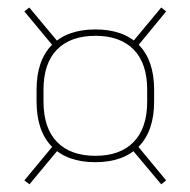

<svg xmlns="http://www.w3.org/2000/svg" viewBox="-20 -567 508 512"><path d="M234 -134.5Q159 -134.5 118.2 -176.2Q77.5 -218 77.5 -296.5V-327.5Q77.5 -406 118.5 -447.2Q159.5 -488.5 234.5 -488.5Q309.5 -488.5 350.2 -447.2Q391 -406 391 -327.5V-296.5Q391 -218 350 -176.2Q309 -134.5 234 -134.5ZM234.5 -151.5Q300.5 -151.5 336.5 -188.5Q372.5 -225.5 372.5 -296.5V-327.5Q372.5 -398 336.5 -434.8Q300.5 -471.5 234.5 -471.5Q168 -471.5 132 -434.8Q96 -398 96 -327.5V-296.5Q96 -225.5 132 -188.5Q168 -151.5 234.5 -151.5ZM344 -181.5 423 -86 410 -75.5 330.5 -170ZM137.5 -170.5 58.5 -75.5 45 -86 125 -182.5ZM123.5 -442 45 -536.5 58 -547 137 -452.5ZM330.5 -451.5 410 -547 423 -536.5 344.5 -441Z"/></svg>

Font: Anek Odia Medium Thin
Style: Regular
Weight: 250
Version: Version 1.003